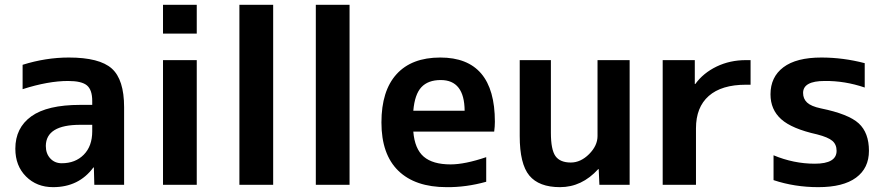

<svg xmlns="http://www.w3.org/2000/svg" viewBox="-20 -770 3694 800"><path d="M266.6 -530.3Q394.5 -530.3 445.8 -484.4Q497.1 -438.5 497.1 -323.2V0H373L371.1 -72.3H369.1Q308.6 9.8 201.2 9.8Q132.8 9.8 88.4 -34.7Q43.9 -79.1 43.9 -150.4Q43.9 -237.3 110.4 -285.2Q176.8 -333 314.5 -333H364.3V-349.6Q364.3 -395.5 342.3 -414.1Q320.3 -432.6 263.7 -432.6Q180.7 -432.6 74.2 -398.4V-500Q170.9 -530.3 266.6 -530.3ZM364.3 -250H314.5Q171.9 -250 170.9 -162.1Q170.9 -129.9 189.5 -109.9Q208 -89.8 237.3 -89.8Q293.9 -89.8 329.1 -125.5Q364.3 -161.1 364.3 -222.7Z M659.2 0V-519.5H799.8V0ZM659.2 -629.9V-750H799.8V-629.9Z M977.5 0V-750H1118.2V0Z M1295.9 0V-750H1436.5V0Z M1702.1 -308.6H1916Q1915 -436.5 1816.4 -436.5Q1763.7 -436.5 1735.8 -406.7Q1708 -377 1702.1 -308.6ZM1702.1 -221.7Q1708 -149.4 1745.6 -117.2Q1783.2 -85 1857.4 -85Q1917 -85 2005.9 -115.2V-12.7Q1921.9 10.7 1840.8 9.8Q1710 9.8 1639.6 -58.6Q1569.3 -127 1569.3 -259.8Q1569.3 -391.6 1632.3 -460.9Q1695.3 -530.3 1814.5 -530.3Q2042 -530.3 2042 -262.7Q2042 -243.2 2039.1 -221.7Z M2145.5 -519.5H2275.4V-216.8Q2275.4 -146.5 2294.4 -119.6Q2313.5 -92.8 2358.4 -92.8Q2399.4 -92.8 2434.6 -127.9Q2469.7 -163.1 2469.7 -203.1V-519.5H2603.5V0H2477.5L2474.6 -65.4H2472.7Q2404.3 9.8 2313.5 9.8Q2225.6 9.8 2185.5 -38.6Q2145.5 -86.9 2145.5 -203.1Z M2741.2 -519.5H2875V-419.9H2877Q2910.2 -465.8 2965.8 -492.7Q3021.5 -519.5 3087.9 -519.5H3107.4V-417H3087.9Q2986.3 -417 2933.1 -370.1Q2879.9 -323.2 2879.9 -235.4V0H2741.2Z M3583 -405.3Q3500 -433.6 3416 -432.6Q3326.2 -432.6 3326.2 -382.8Q3326.2 -358.4 3342.8 -342.8Q3359.4 -327.1 3400.4 -318.4Q3515.6 -294.9 3558.1 -255.9Q3600.6 -216.8 3600.6 -141.6Q3600.6 -69.3 3546.9 -29.8Q3493.2 9.8 3389.6 9.8Q3291 9.8 3203.1 -19.5V-123Q3287.1 -87.9 3375 -87.9Q3465.8 -87.9 3465.8 -141.6Q3465.8 -168 3448.2 -183.1Q3430.7 -198.2 3384.8 -210Q3279.3 -233.4 3234.9 -273.4Q3190.4 -313.5 3190.4 -377Q3190.4 -449.2 3244.1 -489.7Q3297.9 -530.3 3402.3 -530.3Q3493.2 -530.3 3583 -506.8Z"/></svg>

Font: Mgen+ 1c bold
Style: Bold
Weight: 700
Designer: [Source Han Sans]
Ryoko NISHIZUKA  (kana & ideographs); Paul D. Hunt (Latin, Greek & Cyrillic); Wenlong ZHANG  (bopomofo
Version: Version 1.059.20150602